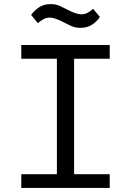

<svg xmlns="http://www.w3.org/2000/svg" viewBox="-20 -918 640 938"><path d="M84 0V-67H258V-631H84V-698H516V-631H342V-67H516V0ZM373 -782Q347 -782 328 -791Q309 -800 293 -808Q248 -832 223 -832Q207 -832 193.5 -825Q180 -818 165 -805L132 -845Q146 -865 169.5 -881.5Q193 -898 227 -898Q253 -898 272 -889Q291 -880 307 -872Q352 -848 377 -848Q394 -848 407 -855Q420 -862 435 -875L468 -835Q455 -815 431.5 -798.5Q408 -782 373 -782Z"/></svg>

Font: Lilex Nerd Font
Style: Regular
Weight: 400
Designer: Mike Abbink, Paul van der Laan, Pieter van Rosmalen, Mikhael Khrustik
Foundry: Mikhael Khrustik
Version: Version 2.400; ttfautohint (v1.8.4.7-5d5b);Nerd Fonts 3.3.0